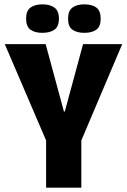

<svg xmlns="http://www.w3.org/2000/svg" viewBox="-20 -863 584 883"><path d="M192 0V-217L2 -660H190L274 -350H278L362 -660H542L354 -217V0ZM368 -712Q333 -712 313 -726.5Q293 -741 293 -777Q293 -813 313 -828Q333 -843 368 -843Q404 -843 423.5 -828Q443 -813 443 -777Q443 -741 423 -726.5Q403 -712 368 -712ZM175 -712Q140 -712 120 -726.5Q100 -741 100 -778Q100 -813 120 -828Q140 -843 175 -843Q210 -843 230.5 -828Q251 -813 251 -778Q251 -741 230.5 -726.5Q210 -712 175 -712Z"/></svg>

Font: Bricolage Grotesque 72pt SemiCondensed ExtraBold
Style: Regular
Weight: 800
Width: 4
Designer: Mathieu Triay
Foundry: Atelier Triay
Version: Version 1.001;gftools[0.9.33.dev8+g029e19f]